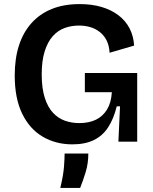

<svg xmlns="http://www.w3.org/2000/svg" viewBox="-20 -693 748 939"><path d="M334 13Q253 13 189 -24.5Q125 -62 88.5 -137Q52 -212 52 -324Q52 -406 72.5 -470Q93 -534 133.5 -579.5Q174 -625 233 -649Q292 -673 370 -673Q429 -673 476.5 -659Q524 -645 559 -618.5Q594 -592 613.5 -554.5Q633 -517 636 -470L516 -435Q514 -470 501.5 -495Q489 -520 468 -536.5Q447 -553 421 -560.5Q395 -568 366 -568Q329 -568 296 -556Q263 -544 238 -516Q213 -488 198.5 -442Q184 -396 184 -329Q184 -261 199 -214.5Q214 -168 239.5 -141Q265 -114 298 -102.5Q331 -91 367 -91Q415 -91 449 -107.5Q483 -124 503.5 -157.5Q524 -191 527 -242H395V-336H651V-222V0H559L567 -173H551Q536 -112 509 -70.5Q482 -29 439 -8Q396 13 334 13ZM275 226Q290 163 293 122Q296 81 296 58H412Q412 106 399 148.5Q386 191 372 226Z"/></svg>

Font: Bricolage Grotesque SemiBold
Style: Regular
Weight: 600
Designer: Mathieu Triay
Foundry: Atelier Triay
Version: Version 1.000;gftools[0.9.30]